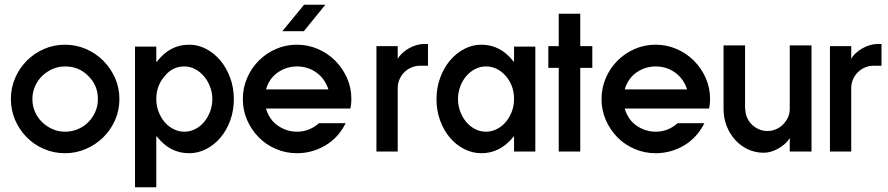

<svg xmlns="http://www.w3.org/2000/svg" viewBox="-20 -643 3757 812"><path d="M255 -454Q301 -454 343 -436Q385 -418 416.5 -386.5Q448 -355 466.5 -313.5Q485 -272 485 -224Q485 -176 466.5 -134.5Q448 -93 416.5 -62Q385 -31 343 -13Q301 5 255 5Q208 5 166 -13Q124 -31 93 -62.5Q62 -94 44 -135.5Q26 -177 26 -224Q26 -271 44 -313Q62 -355 93.5 -386.5Q125 -418 166.5 -436Q208 -454 255 -454ZM353 -322Q314 -362 255 -362Q227 -362 202 -351Q177 -340 158 -321.5Q139 -303 128 -277.5Q117 -252 117 -224Q117 -195 128 -170Q139 -145 158 -126.5Q177 -108 202 -97Q227 -86 255 -86Q283 -86 308.5 -96.5Q334 -107 353 -126Q372 -145 383 -170Q394 -195 394 -224Q394 -283 353 -322Z M551 -446H641V-381Q643 -383 645 -384Q699 -454 780 -454Q818 -454 852 -436Q886 -418 912 -387Q938 -356 953.5 -314Q969 -272 969 -224Q969 -175 953.5 -133Q938 -91 912 -60.5Q886 -30 852 -12.5Q818 5 780 5Q699 5 645 -64L641 -67V149H551ZM679 -324Q641 -283 641 -224Q641 -196 650.5 -171Q660 -146 676 -127Q692 -108 714 -97Q736 -86 760 -86Q784 -86 805.5 -97Q827 -108 843 -127Q859 -146 868.5 -171Q878 -196 878 -224Q878 -251 868.5 -276Q859 -301 843 -320Q827 -339 805.5 -350.5Q784 -362 760 -362Q711 -362 679 -324Z M1236 -454Q1282 -454 1324 -436Q1366 -418 1397.5 -386.5Q1429 -355 1447.5 -313.5Q1466 -272 1466 -224Q1466 -203 1462 -184H1105Q1119 -136 1156 -111Q1193 -86 1236 -86Q1288 -86 1329 -122H1442Q1410 -59 1354.5 -27Q1299 5 1236 5Q1189 5 1147 -13Q1105 -31 1074 -62.5Q1043 -94 1025 -135.5Q1007 -177 1007 -224Q1007 -271 1025 -313Q1043 -355 1074.5 -386.5Q1106 -418 1147.5 -436Q1189 -454 1236 -454ZM1369 -265Q1353 -312 1317 -337Q1281 -362 1236 -362Q1192 -362 1155.5 -337Q1119 -312 1105 -265ZM1356 -623 1265 -511H1174L1266 -623Z M1662 -448V-394Q1669 -407 1681.5 -418.5Q1694 -430 1709 -438.5Q1724 -447 1740.5 -452Q1757 -457 1773 -457H1790V-365H1756Q1738 -365 1721 -358Q1704 -351 1691 -338.5Q1678 -326 1670 -308.5Q1662 -291 1662 -271V-2H1572V-448Z M2244 -446V-2H2154V-67L2151 -64Q2095 5 2016 5Q1978 5 1943.5 -12.5Q1909 -30 1883 -60.5Q1857 -91 1841.5 -133Q1826 -175 1826 -224Q1826 -272 1841.5 -314Q1857 -356 1883 -387Q1909 -418 1943.5 -436Q1978 -454 2016 -454Q2096 -454 2151 -384L2152 -383Q2152 -381 2154 -381V-446ZM2117 -324Q2082 -362 2035 -362Q2010 -362 1988.5 -350.5Q1967 -339 1951 -320Q1935 -301 1926 -276Q1917 -251 1917 -224Q1917 -196 1926.5 -171Q1936 -146 1952 -127Q1968 -108 1989.5 -97Q2011 -86 2035 -86Q2059 -86 2081 -97Q2103 -108 2119 -127Q2135 -146 2144.5 -171Q2154 -196 2154 -224Q2154 -283 2117 -324Z M2343 -2V-356H2299V-448H2343V-585H2434V-448H2485V-356H2434V-2Z M2753 -454Q2799 -454 2841 -436Q2883 -418 2914.5 -386.5Q2946 -355 2964.5 -313.5Q2983 -272 2983 -224Q2983 -203 2979 -184H2622Q2636 -136 2673 -111Q2710 -86 2753 -86Q2805 -86 2846 -122H2959Q2927 -59 2871.5 -27Q2816 5 2753 5Q2706 5 2664 -13Q2622 -31 2591 -62.5Q2560 -94 2542 -135.5Q2524 -177 2524 -224Q2524 -271 2542 -313Q2560 -355 2591.5 -386.5Q2623 -418 2664.5 -436Q2706 -454 2753 -454ZM2886 -265Q2870 -312 2834 -337Q2798 -362 2753 -362Q2709 -362 2672.5 -337Q2636 -312 2622 -265Z M3320 -2V-59Q3304 -33 3272 -15Q3240 3 3210 3Q3174 3 3143 -11.5Q3112 -26 3089 -51.5Q3066 -77 3053 -110.5Q3040 -144 3040 -182V-451H3131V-182H3132Q3132 -164 3139 -147Q3146 -130 3159 -117Q3172 -104 3189 -96.5Q3206 -89 3226 -89Q3244 -89 3261 -96Q3278 -103 3291 -116Q3304 -129 3312 -145.5Q3320 -162 3320 -182V-451H3412V-2Z M3580 -448V-394Q3587 -407 3599.5 -418.5Q3612 -430 3627 -438.5Q3642 -447 3658.5 -452Q3675 -457 3691 -457H3708V-365H3674Q3656 -365 3639 -358Q3622 -351 3609 -338.5Q3596 -326 3588 -308.5Q3580 -291 3580 -271V-2H3490V-448Z"/></svg>

Font: Fundamental  Brigade
Style: Regular
Weight: 400
Designer: Peter Wiegel, original typeface by Arno Drescher 1935
Foundry: Peter Wiegel
Version: Version 0.000 2012 initial release